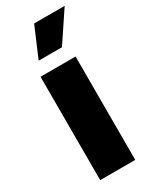

<svg xmlns="http://www.w3.org/2000/svg" viewBox="-199 -824 709 878"><g transform="rotate(-30 155.5 -385.5)"><path d="M52.7 0H237.8V-545.9H52.7ZM82 -613.8H205.1L310.5 -771.5H149.4Z"/></g></svg>

Font: Raveo ExtraBold
Style: Regular
Weight: 800
Designer: Jakub Foglar, Rasmus Andersson (Inter)
Foundry: Jakubfoglar.com
Version: Version 1.100;Glyphs 3.2.3 (3260)